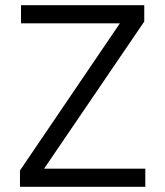

<svg xmlns="http://www.w3.org/2000/svg" viewBox="-20 -720 636 740"><path d="M536 -637 150 -70H540V0H57V-63L442 -630H61V-700H536Z"/></svg>

Font: Albert Sans
Style: Regular
Weight: 400
Designer: Andreas Rasmussen
Foundry: a.Foundry
Version: Version 1.025